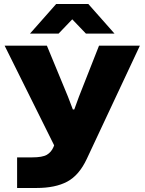

<svg xmlns="http://www.w3.org/2000/svg" viewBox="-20 -767 718 954"><path d="M65 167V15H139Q191 15 213 2Q235 -11 246 -37L249 -45L3 -540H213L318 -286L342 -223H349L372 -286L472 -540H675L411 23Q373 104 314 135.5Q255 167 162 167ZM129 -600 259 -747H419L549 -600H407L339 -671L271 -600Z"/></svg>

Font: Mona Sans Expanded ExtraBold
Style: Regular
Weight: 800
Width: 7
Designer: Deni Anggara
Foundry: GitHub
Version: Version 1.001; ttfautohint (v1.8.4.7-5d5b);gftools[0.9.33]